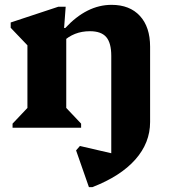

<svg xmlns="http://www.w3.org/2000/svg" viewBox="-20 -533 720 801"><path d="M351 247.8 297.4 94.4 313.4 76 482.6 115.2 444.2 168.8V-299.8Q444.2 -354 423.2 -378.4Q402.2 -402.8 355.2 -402.8Q321.2 -402.8 293.1 -391.7Q265 -380.6 241.4 -358.2V-416.2H252.4Q342 -512.8 445.4 -512.8Q521.2 -512.8 563.7 -466.6Q606.2 -420.4 606.2 -338.2V-24Q606.2 63 544.5 132.6Q482.8 202.2 365.2 247.8ZM32.4 0V-17.2L110.4 -99.6L94.4 -71.2V-401.2L137.4 -299L24.6 -417V-439.2L223 -504.8H254L247.4 -416.2H256.4V-71.2L240.6 -99.4L318.4 -17.2V0Z"/></svg>

Font: Platypi Light
Style: Regular
Weight: 300
Designer: David Sargent
Foundry: Bolt Cutter Type
Version: Version 1.200